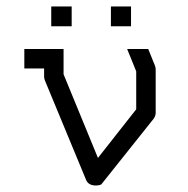

<svg xmlns="http://www.w3.org/2000/svg" viewBox="-20 -621 580 592"><path d="M138 -601H201V-540H138ZM322 -601H384V-540H322ZM437 -470 458 -418Q460 -412 460 -407V-273Q460 -263 453 -254L292 -52Q284.5 -49 276 -49Q253.5 -49 246 -65L118 -374Q116 -380 116 -386V-410H55V-470H176V-392L282 -134L400 -284V-401L372 -470Z"/></svg>

Font: ibm3270
Style: Regular
Weight: 400
Monospace: yes
Version: Version 2.0.3